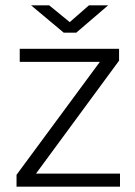

<svg xmlns="http://www.w3.org/2000/svg" viewBox="-20 -700 507 720"><path d="M42 0V-44.5L354.5 -468H54V-517H426.5V-472.5L115 -49H430V0ZM219 -577.5 96.5 -680H164.5L241.5 -617L313.5 -680H385.5L266 -577.5Z"/></svg>

Font: Public Sans Thin ExtraLight
Style: Regular
Weight: 250
Version: Version 1.007